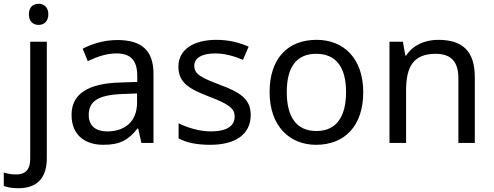

<svg xmlns="http://www.w3.org/2000/svg" viewBox="-75 -757 2616 1017"><path d="M78 -681C78 -643 101 -625 130 -625C157 -625 181 -643 181 -681C181 -720 157 -737 130 -737C101 -737 78 -720 78 -681ZM22 240C127 240 173 180 173 80V-536H85V83C85 148 54 167 11 167C-15 167 -35 163 -55 157V228C-37 235 -12 240 22 240Z M546 -545C476 -545 410 -524 363 -499L390 -433C434 -454 485 -474 541 -474C611 -474 652 -444 652 -355V-323L561 -320C386 -315 304 -256 304 -149C304 -40 376 10 473 10C563 10 606 -17 653 -76H657L674 0H738V-365C738 -490 676 -545 546 -545ZM572 -259 651 -262V-214C651 -110 583 -61 493 -61C435 -61 395 -88 395 -148C395 -216 438 -254 572 -259Z M1253 -148C1253 -234 1194 -269 1092 -307C989 -346 954 -364 954 -409C954 -449 993 -474 1065 -474C1117 -474 1167 -459 1212 -440L1242 -510C1192 -532 1136 -546 1071 -546C951 -546 870 -495 870 -404C870 -316 932 -284 1036 -244C1141 -204 1168 -180 1168 -140C1168 -92 1130 -61 1041 -61C978 -61 913 -83 871 -104V-24C912 -2 964 10 1039 10C1170 10 1253 -44 1253 -148Z M1849 -269C1849 -446 1747 -546 1602 -546C1448 -546 1353 -446 1353 -269C1353 -91 1457 10 1599 10C1752 10 1849 -91 1849 -269ZM1444 -269C1444 -396 1491 -472 1600 -472C1709 -472 1758 -396 1758 -269C1758 -142 1709 -63 1601 -63C1492 -63 1444 -142 1444 -269Z M2246 -546C2178 -546 2112 -519 2077 -463H2072L2059 -536H1988V0H2076V-278C2076 -403 2114 -472 2233 -472C2315 -472 2353 -429 2353 -343V0H2440V-349C2440 -487 2374 -546 2246 -546Z"/></svg>

Font: Noto Sans Buginese
Style: Regular
Weight: 400
Designer: Monotype Design Team
Foundry: Monotype Imaging Inc.
Version: Version 2.002